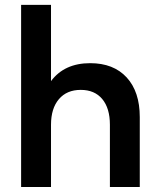

<svg xmlns="http://www.w3.org/2000/svg" viewBox="-20 -752 637 772"><path d="M64.9 0V-732.4H185.1V-425.8Q238.8 -498 342.8 -498Q436.5 -498 489.3 -440.7Q542 -383.3 542 -281.2V0H421.9V-250.5Q421.9 -316.9 391.1 -353.8Q360.4 -390.6 304.7 -390.6Q248.5 -390.6 216.8 -353.3Q185.1 -315.9 185.1 -250.5V0Z"/></svg>

Font: Kumbh Sans SemiBold
Style: Regular
Weight: 600
Version: Version 1.005